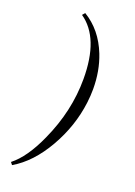

<svg xmlns="http://www.w3.org/2000/svg" viewBox="-168 -880 721 1028"><g transform="rotate(20 192.5 -366.5)"><path d="M243 -481Q243 -715 118 -801L131 -816Q229 -757 276 -638Q310 -551 310 -448Q310 -410 305 -370Q288 -231 215 -103.5Q142 24 41 83L30 69Q103 12 162 -120Q243 -298 243 -481Z"/></g></svg>

Font: Felipa
Style: Regular
Weight: 400
Designer: Javier Alcaraz
Foundry: Fontstage
Version: Version 1.001